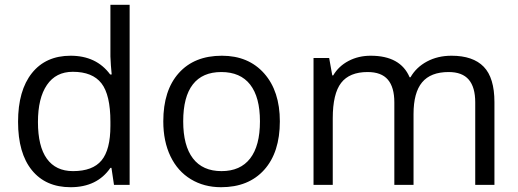

<svg xmlns="http://www.w3.org/2000/svg" viewBox="-20 -780 2187 810"><path d="M450.2 -71.8H445.8Q389.6 9.8 277.8 9.8Q172.9 9.8 114.5 -62Q56.2 -133.8 56.2 -266.1Q56.2 -398.4 114.7 -471.7Q173.3 -544.9 277.8 -544.9Q386.7 -544.9 444.8 -465.8H451.2L447.8 -504.4L445.8 -542V-759.8H526.9V0H460.9ZM288.1 -58.1Q371.1 -58.1 408.4 -103.3Q445.8 -148.4 445.8 -249V-266.1Q445.8 -379.9 408 -428.5Q370.1 -477.1 287.1 -477.1Q215.8 -477.1 178 -421.6Q140.1 -366.2 140.1 -265.1Q140.1 -162.6 177.7 -110.4Q215.3 -58.1 288.1 -58.1Z M1160.6 -268.1Q1160.6 -137.2 1094.7 -63.7Q1028.8 9.8 912.6 9.8Q840.8 9.8 785.2 -23.9Q729.5 -57.6 699.2 -120.6Q668.9 -183.6 668.9 -268.1Q668.9 -398.9 734.4 -471.9Q799.8 -544.9 916 -544.9Q1028.3 -544.9 1094.5 -470.2Q1160.6 -395.5 1160.6 -268.1ZM752.9 -268.1Q752.9 -165.5 793.9 -111.8Q835 -58.1 914.6 -58.1Q994.1 -58.1 1035.4 -111.6Q1076.7 -165 1076.7 -268.1Q1076.7 -370.1 1035.4 -423.1Q994.1 -476.1 913.6 -476.1Q834 -476.1 793.5 -423.8Q752.9 -371.6 752.9 -268.1Z M1984.9 0V-348.1Q1984.9 -412.1 1957.5 -444.1Q1930.2 -476.1 1872.6 -476.1Q1796.9 -476.1 1760.7 -432.6Q1724.6 -389.2 1724.6 -298.8V0H1643.6V-348.1Q1643.6 -412.1 1616.2 -444.1Q1588.9 -476.1 1530.8 -476.1Q1454.6 -476.1 1419.2 -430.4Q1383.8 -384.8 1383.8 -280.8V0H1302.7V-535.2H1368.7L1381.8 -461.9H1385.7Q1408.7 -501 1450.4 -522.9Q1492.2 -544.9 1543.9 -544.9Q1669.4 -544.9 1708 -454.1H1711.9Q1735.8 -496.1 1781.2 -520.5Q1826.7 -544.9 1884.8 -544.9Q1975.6 -544.9 2020.8 -498.3Q2065.9 -451.7 2065.9 -349.1V0Z"/></svg>

Font: f01525491
Style: Regular
Weight: 400
Foundry: Ascender Corporation
Version: Version 1.10